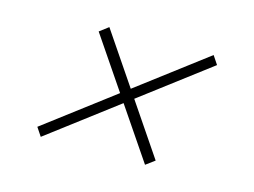

<svg xmlns="http://www.w3.org/2000/svg" viewBox="-58 -507 691 522"><g transform="rotate(15 287.5 -246.0)"><path d="M73.5 -102 486 -414.5 502 -390.5 89.5 -78ZM167.5 -395.5 192.5 -414.5 408 -96.5 383 -78Z"/></g></svg>

Font: Newsreader 9pt ExtraLight
Style: Italic
Weight: 250
Italic angle: -17°
Designer: Hugues Gentile
Foundry: Production Type
Version: Version 1.003